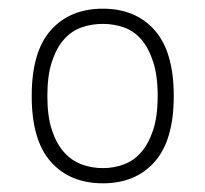

<svg xmlns="http://www.w3.org/2000/svg" viewBox="-20 -767 472 442"><path d="M217 -380Q242 -380 265 -388.5Q288 -397 305 -416.5Q322 -436 332.5 -467.5Q343 -499 343 -546Q343 -593 332.5 -625Q322 -657 305 -676.5Q288 -696 265 -704Q242 -712 217 -712Q191 -712 168 -704Q145 -696 127.5 -676.5Q110 -657 99.5 -625Q89 -593 89 -546Q89 -499 99.5 -467.5Q110 -436 127.5 -416.5Q145 -397 168 -388.5Q191 -380 217 -380ZM217 -345Q141 -345 97 -394.5Q53 -444 53 -546Q53 -648 97 -697.5Q141 -747 217 -747Q292 -747 336 -697.5Q380 -648 380 -546Q380 -444 336 -394.5Q292 -345 217 -345Z"/></svg>

Font: Encode Sans Narrow
Style: Thin
Weight: 250
Designer: Pablo Impallari, Andres Torresi
Foundry: Pablo Impallari, Andres Torresi
Version: Version 1.000; ttfautohint (v1.00) -l 8 -r 50 -G 200 -x 14 -